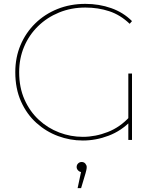

<svg xmlns="http://www.w3.org/2000/svg" viewBox="-20 -723 814 992"><path d="M408 3Q342 3 280 -20Q218 -43 168 -88Q118 -133 88.5 -199Q59 -265 59 -350Q59 -426 86 -490Q113 -554 162 -602Q211 -650 277 -676.5Q343 -703 421 -703Q492 -703 554.5 -681Q617 -659 662 -614L650 -600Q602 -646 544.5 -665Q487 -684 421 -684Q348 -684 285.5 -658.5Q223 -633 176.5 -587.5Q130 -542 104.5 -481.5Q79 -421 79 -350Q79 -271 106.5 -209Q134 -147 180.5 -104Q227 -61 286 -38.5Q345 -16 408 -16Q473 -16 537 -41Q601 -66 650 -120L657 -99Q607 -47 541.5 -22Q476 3 408 3ZM643 0V-96V-100V-343H662V0ZM381 249 401 155 402 166Q392 166 384 158Q376 150 376 140Q376 129 383.5 121.5Q391 114 402 114Q414 114 421 122.5Q428 131 428 140Q428 148 426 156Q424 164 422 172L399 249Z"/></svg>

Font: Montserrat Alternates Thin
Style: Regular
Weight: 100
Designer: Julieta Ulanovsky
Foundry: Julieta Ulanovsky
Version: Version 9.000